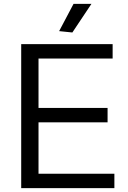

<svg xmlns="http://www.w3.org/2000/svg" viewBox="-20 -967 656 987"><path d="M89 -740H559V-666H178V-412H533V-338H178V-74H568V0H89ZM284 -807 358 -947H450L352 -800Z"/></svg>

Font: EncodeSans
Style: Regular
Weight: 400
Designer: Pablo Impallari, Andres Torresi
Foundry: Pablo Impallari, Andres Torresi
Version: Version 1.000; ttfautohint (v1.4.1)